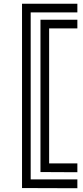

<svg xmlns="http://www.w3.org/2000/svg" viewBox="-20 -850 440 1020"><path d="M97 -830H391V-784H143V103H391V150L97 149ZM195 -745H391V-699H241V18H391V65L195 64Z"/></svg>

Font: Train One
Style: Regular
Weight: 400
Designer: Fontworks Inc.
Foundry: Fontworks Inc.
Version: Version 1.100